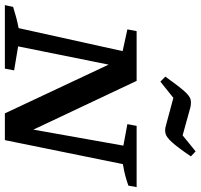

<svg xmlns="http://www.w3.org/2000/svg" viewBox="-40 -766 803 768"><g transform="rotate(90 361.0 -381.5)"><path d="M480 -527H725L719 -494Q699 -487 680.5 -482Q662 -477 633 -472L537 0H430L235 -415L162 -53L258 -37L251 0H-3L4 -33Q26 -40 47 -45.5Q68 -51 89 -55L181 -471L94 -490L101 -527H300L495 -114L559 -474L473 -490ZM303 -622 283 -642Q321 -695 341 -717.5Q361 -740 375 -743Q389 -746 406 -742L518 -711L582 -763L602 -744Q566 -691 545.5 -668.5Q525 -646 510.5 -642.5Q496 -639 479 -644L368 -674Z"/></g></svg>

Font: Piazzolla SC Medium
Style: Italic
Weight: 500
Italic angle: -11.3°
Designer: Juan Pablo del Peral
Foundry: Huerta Tipografica
Version: Version 1.330